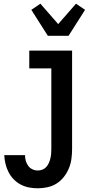

<svg xmlns="http://www.w3.org/2000/svg" viewBox="-20 -793 540 1036"><path d="M184 223Q160 223 136.5 218.5Q113 214 92 203Q71 192 54 174.5Q37 157 26 135.5Q15 114 9.5 90.5Q4 67 3 44H115Q115 59 119 74Q123 89 132 101.5Q141 114 155 120.5Q169 127 184 127Q197 127 209.5 122Q222 117 230.5 107Q239 97 244 85.5Q249 74 252 61.5Q255 49 256 36Q257 23 257 10V-424H138V-520H369V10Q369 37 365.5 63.5Q362 90 352 114.5Q342 139 325.5 160.5Q309 182 286.5 196.5Q264 211 237.5 217Q211 223 184 223ZM238 -600 149 -740 198 -773 294 -663 390 -773 439 -740 350 -600Z"/></svg>

Font: Iosevka Curly
Style: Bold
Weight: 700
Monospace: yes
Designer: Belleve Invis
Foundry: Belleve Invis
Version: Version 22.1.2; ttfautohint (v1.8.4)